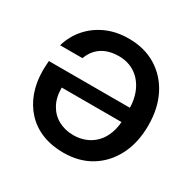

<svg xmlns="http://www.w3.org/2000/svg" viewBox="-158 -878 1064 1056"><g transform="rotate(30 374.0 -350.0)"><path d="M370 12Q295 12 235 -12Q175 -36 133 -81.5Q91 -127 69 -188.5Q47 -250 47 -326Q47 -339 48 -354Q49 -369 50 -385H595V-294H184Q184 -232 208 -188.5Q232 -145 274 -122Q316 -99 370 -99Q410 -99 445.5 -113Q481 -127 508 -155Q535 -183 550 -225.5Q565 -268 565 -325V-369Q565 -443 540 -494.5Q515 -546 471.5 -573.5Q428 -601 372 -601Q307 -601 264 -572.5Q221 -544 202 -491H60Q79 -556 122 -605.5Q165 -655 228 -683.5Q291 -712 371 -712Q470 -712 544.5 -666.5Q619 -621 660 -540Q701 -459 701 -351Q701 -242 659.5 -160.5Q618 -79 544 -33.5Q470 12 370 12Z"/></g></svg>

Font: DM Sans 12pt SemiBold
Style: Regular
Weight: 600
Version: Version 4.004;gftools[0.9.30]